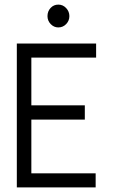

<svg xmlns="http://www.w3.org/2000/svg" viewBox="-20 -813 490 833"><path d="M53 0V-624H397V-563H116V-356H348V-294H116V-61H395V0ZM233 -694Q214 -694 200 -708.5Q186 -723 186 -743Q186 -764 199.5 -778.5Q213 -793 233 -793Q253 -793 267 -778Q281 -763 281 -743Q281 -723 267 -708.5Q253 -694 233 -694Z"/></svg>

Font: Inconsolata SemiCondensed
Style: Regular
Weight: 400
Width: 4
Monospace: yes
Designer: Raph Levien, Cyreal, Brenton Simpson
Foundry: Raph Levien, Cyreal, Google
Version: Version 3.000; ttfautohint (v1.8.2.53-6de2)